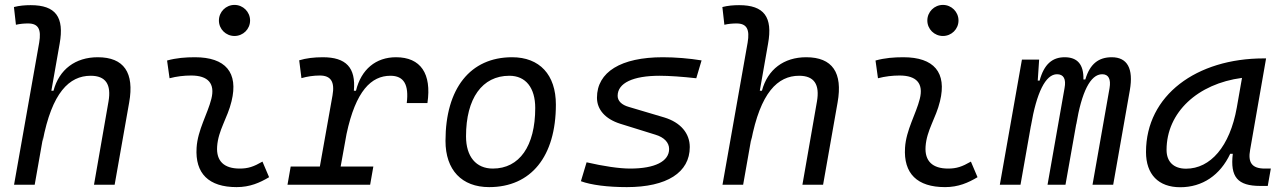

<svg xmlns="http://www.w3.org/2000/svg" viewBox="-20 -764 5313 794"><path d="M368.7 0H454.1L514.2 -340.3C536.1 -463.4 492.7 -527.3 384.3 -527.3C292 -527.3 224.6 -477.1 201.2 -388.7H192.4L226.6 -583C246.6 -693.4 210.4 -742.7 106.9 -742.7C83.5 -742.7 60.1 -740.7 37.6 -734.9L45.9 -661.6C62.5 -665.5 79.6 -667 96.2 -667C138.7 -667 151.4 -642.6 142.1 -587.9L38.1 0H123.5L158.2 -196.8L156.2 -179.2C194.8 -381.8 266.6 -450.7 355 -450.7C417.5 -450.7 440.9 -414.6 428.7 -344.2Z M1065.4 -95.7C1028.8 -74.7 1006.3 -66.9 971.2 -66.9C906.2 -66.9 874 -98.1 877.9 -157.7C882.3 -225.6 920.9 -275.4 937.5 -345.2C966.8 -464.4 912.6 -527.3 786.1 -527.3C747.6 -527.3 709 -524.4 670.9 -513.7L681.2 -440.4C710.9 -448.2 740.7 -451.7 770.5 -451.7C840.8 -451.7 870.1 -418.5 854 -355C838.9 -293.9 797.4 -226.1 793 -153.3C786.1 -46.4 843.3 9.8 958.5 9.8C1013.7 9.8 1054.2 -8.3 1092.8 -31.2ZM949.7 -615.2C985.4 -615.2 1014.2 -643.6 1014.2 -679.2C1014.2 -714.8 985.4 -743.7 949.7 -743.7C914.1 -743.7 885.3 -714.8 885.3 -679.2C885.3 -643.6 914.1 -615.2 949.7 -615.2Z M1168.9 0H1510.7L1523.9 -75.2H1388.7L1413.1 -210C1451.2 -388.7 1515.6 -450.7 1594.7 -450.7C1650.4 -450.7 1671.4 -413.6 1662.1 -337.9H1747.6C1765.6 -459.5 1719.7 -527.3 1617.7 -527.3C1534.2 -527.3 1473.6 -477.1 1452.1 -388.7H1443.4C1452.1 -484.4 1411.1 -527.3 1314.9 -527.3C1278.8 -527.3 1246.1 -523.4 1217.3 -514.6L1226.6 -440.9C1251 -447.8 1276.4 -451.7 1302.7 -451.7C1348.1 -451.7 1365.2 -425.8 1355 -369.1L1302.7 -75.2H1182.1Z M2002.9 9.8C2176.3 9.8 2278.8 -117.2 2278.8 -331.5C2278.8 -455.1 2211.4 -527.3 2097.7 -527.3C1924.8 -527.3 1822.3 -398.4 1822.3 -181.2C1822.3 -61 1889.6 9.8 2002.9 9.8ZM2018.1 -66.9C1948.7 -66.9 1907.2 -116.2 1907.2 -200.2C1907.2 -357.4 1974.1 -450.7 2086.4 -450.7C2154.3 -450.7 2193.4 -400.9 2193.4 -317.4C2193.4 -159.7 2127.9 -66.9 2018.1 -66.9Z M2572.3 9.8C2737.8 9.8 2832.5 -50.8 2832.5 -155.8C2832.5 -212.9 2794.4 -257.8 2727.1 -278.3L2580.6 -321.8C2550.8 -330.1 2534.2 -346.7 2534.2 -367.7C2534.2 -420.4 2597.2 -450.7 2708 -450.7C2746.6 -450.7 2801.8 -446.8 2859.4 -440.4L2881.3 -514.2C2831.1 -522.5 2772.5 -527.3 2721.2 -527.3C2547.9 -527.3 2448.7 -466.3 2448.7 -359.9C2448.7 -311 2482.9 -272 2544.4 -252.4L2690.4 -207C2726.6 -196.3 2747.1 -174.3 2747.1 -147.9C2747.1 -96.7 2688.5 -66.9 2585.9 -66.9C2541 -66.9 2475.6 -76.7 2405.8 -92.8L2382.3 -14.6C2424.3 1 2493.2 9.8 2572.3 9.8Z M3298.3 0H3383.8L3443.8 -340.3C3465.8 -463.4 3422.4 -527.3 3314 -527.3C3221.7 -527.3 3154.3 -477.1 3130.9 -388.7H3122.1L3156.2 -583C3176.3 -693.4 3140.1 -742.7 3036.6 -742.7C3013.2 -742.7 2989.7 -740.7 2967.3 -734.9L2975.6 -661.6C2992.2 -665.5 3009.3 -667 3025.9 -667C3068.4 -667 3081.1 -642.6 3071.8 -587.9L2967.8 0H3053.2L3087.9 -196.8L3085.9 -179.2C3124.5 -381.8 3196.3 -450.7 3284.7 -450.7C3347.2 -450.7 3370.6 -414.6 3358.4 -344.2Z M3995.1 -95.7C3958.5 -74.7 3936 -66.9 3900.9 -66.9C3835.9 -66.9 3803.7 -98.1 3807.6 -157.7C3812 -225.6 3850.6 -275.4 3867.2 -345.2C3896.5 -464.4 3842.3 -527.3 3715.8 -527.3C3677.2 -527.3 3638.7 -524.4 3600.6 -513.7L3610.8 -440.4C3640.6 -448.2 3670.4 -451.7 3700.2 -451.7C3770.5 -451.7 3799.8 -418.5 3783.7 -355C3768.6 -293.9 3727.1 -226.1 3722.7 -153.3C3715.8 -46.4 3772.9 9.8 3888.2 9.8C3943.4 9.8 3983.9 -8.3 4022.5 -31.2ZM3879.4 -615.2C3915 -615.2 3943.8 -643.6 3943.8 -679.2C3943.8 -714.8 3915 -743.7 3879.4 -743.7C3843.8 -743.7 3814.9 -714.8 3814.9 -679.2C3814.9 -643.6 3843.8 -615.2 3879.4 -615.2Z M4277.3 -517.6H4206.1L4114.7 0H4200.2L4243.2 -243.7V-242.7C4266.6 -380.9 4303.7 -457 4351.1 -457C4378.4 -457 4389.6 -437.5 4382.3 -399.4L4312 0H4386.2L4430.7 -251V-249C4453.1 -383.3 4488.8 -457 4538.1 -457C4564.5 -457 4574.7 -436.5 4568.4 -399.4L4498 0H4583.5L4652.3 -390.6C4668 -480.5 4642.1 -527.3 4577.6 -527.3C4523.4 -527.3 4487.3 -500 4468.3 -435.5H4460.4C4461.9 -498 4435.1 -527.3 4382.8 -527.3C4331.5 -527.3 4297.4 -498 4279.3 -430.7H4271.5Z M4860.8 10.3C4952.6 10.3 5025.9 -39.6 5067.4 -127.9H5078.1C5066.9 -32.2 5097.7 4.9 5191.9 4.9H5222.7L5235.4 -66.9H5210.4C5156.7 -66.9 5140.1 -92.3 5149.9 -145L5215.8 -522.5H5206.5C4928.2 -522.5 4719.2 -370.1 4719.2 -135.3C4719.2 -43 4770.5 10.3 4860.8 10.3ZM4884.8 -66.4C4834 -66.4 4804.2 -94.7 4804.2 -144C4804.2 -299.8 4933.6 -418 5116.2 -441.9L5094.7 -319.3C5065.9 -157.7 4985.4 -66.4 4884.8 -66.4Z"/></svg>

Font: Cascadia Mono NF SemiLight
Style: Italic
Weight: 350
Italic angle: -10°
Monospace: yes
Designer: Aaron Bell
Foundry: Saja Typeworks
Version: Version 2404.023